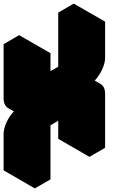

<svg xmlns="http://www.w3.org/2000/svg" viewBox="-63 -995 646 1065"><path d="M130 -650 217 -700V-400L433 -525V-825L520 -875V-675Q520 -649 507.5 -619Q495 -589 475.5 -563.5Q456 -538 433 -525Q467 -545 493.5 -530Q520 -515 520 -475V-175L433 -125V-425L217 -300V0L130 50V-150Q130 -177 142 -206.5Q154 -236 174 -261.5Q194 -287 217 -300Q182 -280 156 -295Q130 -310 130 -350ZM433 -425V-125L260 -225V-525ZM494 -530Q467 -545 433 -525L260 -625Q294 -645 320 -630ZM520 -875 433 -825 260 -925 346 -975ZM217 -300Q194 -287 174 -261.5Q154 -236 142 -206.5Q130 -177 130 -150V50L-43 -50V-250Q-43 -277 -31.1 -306.5Q-19.3 -336 0.5 -361.5Q20.3 -387 43 -400ZM433 -825V-525L260 -625V-925ZM433 -525 217 -400 43 -500 260 -625ZM217 -700 130 -650 -43 -750 43 -800ZM130 -650V-350Q130 -310 156 -295L-17 -395Q-43 -410 -43 -450V-750Z"/></svg>

Font: Nabla Normal
Style: Regular
Weight: 400
Designer: Arthur Reinders Folmer
Version: Version 1.000